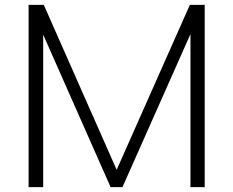

<svg xmlns="http://www.w3.org/2000/svg" viewBox="-20 -770 960 790"><path d="M761.2 -750H822.3V0H763.7V-629.9L483.9 0H435.1L157.7 -627.4V0H97.7V-750H160.2L460 -71.3Z"/></svg>

Font: Now Alt Light
Style: Regular
Weight: 300
Designer: Alfredo Marco Pradil
Foundry: Alfredo Marco Pradil
Version: Version 1.002;PS 001.002;hotconv 1.0.88;makeotf.lib2.5.64775